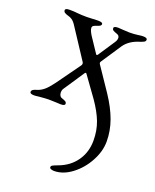

<svg xmlns="http://www.w3.org/2000/svg" viewBox="-131 -482 684 846"><g transform="rotate(20 211.0 -59.0)"><path d="M205 277Q205 271 211 267.5Q217 264 236 257Q287 238 315.5 197Q344 156 344 102Q344 55 329 15.5Q314 -24 282 -70L213 -166Q212 -167 210 -167Q208 -167 207 -166L141 -67Q136 -60 136 -48Q136 -41 139.5 -34.5Q143 -28 150 -26Q162 -22 167.5 -18.5Q173 -15 173 -8Q173 1 153 1Q147 1 131.5 0Q116 -1 97 -1Q84 -1 51 2Q37 4 30 4Q10 4 10 -5Q10 -12 16 -16Q22 -20 33 -23Q50 -28 65 -40.5Q80 -53 100 -80L177 -187Q183 -194 183 -200Q183 -205 179 -210L97 -335Q85 -355 75.5 -364Q66 -373 51 -377Q40 -380 34 -384Q28 -388 28 -395Q28 -404 48 -404Q69 -404 85 -402Q105 -400 130 -400L156 -401Q163 -402 181 -402H184Q204 -402 204 -393Q204 -388 199.5 -385Q195 -382 186 -379Q176 -376 170.5 -372.5Q165 -369 165 -362Q165 -351 178 -330L224 -261Q228 -254 233 -261L284 -338Q292 -349 292 -360Q292 -372 279 -376Q267 -380 261.5 -383.5Q256 -387 256 -394Q256 -403 276 -403Q281 -403 299.5 -401.5Q318 -400 329 -400Q351 -400 368 -402.5Q385 -405 392 -405Q412 -405 412 -396Q412 -389 406.5 -385.5Q401 -382 389 -378Q341 -364 318 -331L255 -236Q251 -230 256 -223L329 -115Q365 -61 382.5 -12.5Q400 36 400 86Q400 132 374.5 179Q349 226 308.5 256.5Q268 287 226 287Q219 287 212 284.5Q205 282 205 277Z"/></g></svg>

Font: EB Garamond
Style: Regular
Weight: 400
Designer: Georg Duffner and Octavio Pardo
Foundry: Georg Duffner
Version: Version 1.000; ttfautohint (v1.6)